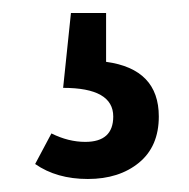

<svg xmlns="http://www.w3.org/2000/svg" viewBox="-20 -36 290 295"><path d="M143 -16V59Q224 70 224 143Q224 189 193.5 214Q163 239 115 239Q67 239 34 216L59 169Q85 182 111 182Q154 182 154 143Q154 99 77 99L89 -16Z"/></svg>

Font: Fira Sans Condensed
Style: Regular
Weight: 400
Width: 3
Designer: Carrois Corporate & Edenspiekermann AG
Foundry: Carrois Corporate GbR & Edenspiekermann AG
Version: Version 4.202;PS 004.202;hotconv 1.0.88;makeotf.lib2.5.64775